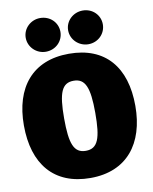

<svg xmlns="http://www.w3.org/2000/svg" viewBox="-103 -1031 896 1128"><g transform="rotate(-10 345.0 -466.5)"><path d="M215 -955C159 -955 112 -911 112 -855C112 -799 159 -754 215 -754C274 -754 319 -799 319 -855C319 -911 274 -955 215 -955ZM469 -955C412 -955 365 -911 365 -855C365 -799 412 -754 469 -754C527 -754 572 -799 572 -855C572 -911 527 -955 469 -955ZM345 -719C127 -719 12 -576 12 -350C12 -119 127 22 345 22C562 22 677 -125 677 -350C677 -581 562 -719 345 -719ZM345 -558C414 -558 438 -503 438 -350C438 -198 417 -140 345 -140C274 -140 252 -198 252 -350C252 -503 275 -558 345 -558Z"/></g></svg>

Font: Fira Sans Ultra
Style: Regular
Weight: 950
Designer: Carrois Corporate & Edenspiekermann AG
Foundry: Carrois Corporate GbR & Edenspiekermann AG
Version: Version 4.203;PS 004.203;hotconv 1.0.88;makeotf.lib2.5.64775